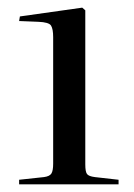

<svg xmlns="http://www.w3.org/2000/svg" viewBox="-20 -856 350 502"><path d="M30 -374V-386L95 -393Q110 -395 114.5 -402.5Q119 -410 119 -428V-759Q119 -780 113.5 -789Q108 -798 80 -799L30 -801L32 -813L195 -836L203 -829V-426Q203 -407 207.5 -401Q212 -395 228 -393L290 -386V-374Z"/></svg>

Font: Display Regular
Style: Regular
Weight: 400
Designer: Latin by Veronika Burian and Jose Scaglione. Greek by Irene Vlachou. Cyrillic by Vera Evstafieva.
Foundry: TypeTogether
Version: Version 3.002